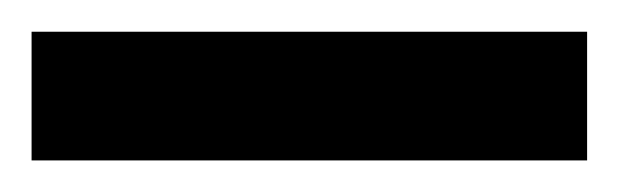

<svg xmlns="http://www.w3.org/2000/svg" viewBox="-35 -751 390 121"><path d="M-15.1 -731H335V-649.9H-15.1Z"/></svg>

Font: Stilu
Style: Regular
Weight: 400
Designer: Genilson Lima Santos
Foundry: Genilson Lima Santos
Version: Version 1.200;PS 001.200;hotconv 1.0.88;makeotf.lib2.5.64775